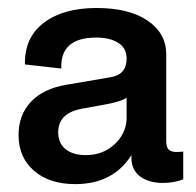

<svg xmlns="http://www.w3.org/2000/svg" viewBox="-20 -759 496 485"><path d="M26.9 -418Q26.9 -468.8 58.3 -502Q89.8 -535.2 147.9 -544.9L259.8 -564Q299.8 -570.8 299.8 -610.8Q299.8 -637.7 278.6 -650.9Q257.3 -664.1 223.1 -664.1Q177.2 -664.1 155.3 -644.5Q133.3 -625 134.8 -585.9L43 -596.2Q41.5 -664.1 90.6 -701.4Q139.6 -738.8 224.1 -738.8Q306.2 -738.8 353 -706.8Q399.9 -674.8 399.9 -622.1V-403.8Q399.9 -387.7 406 -381.3Q412.1 -375 426.8 -375Q429.7 -375 435.1 -375.5Q440.4 -376 442.9 -376V-306.2Q420.9 -296.9 391.1 -296.9Q357.4 -296.9 335.7 -312Q314 -327.1 312 -356V-367.2Q265.6 -293.9 169.9 -293.9Q105 -293.9 65.9 -327.6Q26.9 -361.3 26.9 -418ZM127 -424.8Q127 -397.5 145.5 -382.3Q164.1 -367.2 196.8 -367.2Q238.8 -367.2 267.8 -393.1Q296.9 -418.9 299.8 -456.1V-512.2Q286.6 -502.9 251 -496.1L189.9 -484.9Q127 -474.6 127 -424.8Z"/></svg>

Font: BDO Grotesk Medium
Style: Regular
Weight: 500
Designer: Deni Anggara
Foundry: Lokal Container
Version: Version 2.000